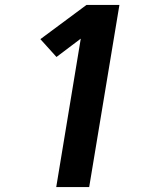

<svg xmlns="http://www.w3.org/2000/svg" viewBox="-20 -755 640 775"><path d="M207 0 306 -599 208 -525 143 -597 329 -735H462L340 0Z"/></svg>

Font: Iosevka Curly XBdExObl
Style: Regular
Weight: 800
Width: 7
Italic angle: -9°
Monospace: yes
Designer: Belleve Invis
Foundry: Belleve Invis
Version: Version 11.1.0; ttfautohint (v1.8.3)